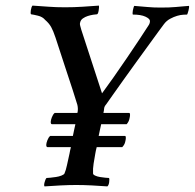

<svg xmlns="http://www.w3.org/2000/svg" viewBox="-20 -662 695 685"><path d="M240 -177Q242 -188 244.5 -198.5Q247 -209 249 -219H165Q161 -219 161 -227Q161 -233 165 -243.5Q169 -254 175 -259H256L257 -263Q259 -275 256 -288Q252 -302 239.5 -340.5Q227 -379 213 -421Q197 -470 178 -528Q170 -552 162.5 -565.5Q155 -579 141 -591Q132 -602 115.5 -606Q99 -610 91 -611Q88 -613 90 -625.5Q92 -638 96 -642Q127 -640 153.5 -638Q180 -636 212 -636Q244 -636 275 -638Q306 -640 333 -642Q334 -637 332 -624.5Q330 -612 326 -611Q322 -611 312.5 -609.5Q303 -608 293.5 -605Q284 -602 276 -596.5Q268 -591 266 -582Q264 -577 266 -570.5Q268 -564 270 -556L344 -329Q361 -352 385 -386Q409 -420 433 -455.5Q457 -491 478 -522.5Q499 -554 509 -570Q515 -578 515 -587Q515 -595 499 -602.5Q483 -610 454 -610Q453 -611 453 -615.5Q453 -620 454 -625Q455 -630 456.5 -635Q458 -640 459 -641Q485 -639 506 -637Q527 -635 553 -635Q570 -635 583 -635.5Q596 -636 607 -637Q618 -638 629.5 -639Q641 -640 654 -641Q655 -640 654.5 -635Q654 -630 652.5 -624.5Q651 -619 649.5 -614.5Q648 -610 647 -610Q644 -610 634 -609.5Q624 -609 612 -605.5Q600 -602 587 -595Q574 -588 565 -576Q562 -572 546.5 -551Q531 -530 510.5 -501.5Q490 -473 465.5 -439.5Q441 -406 419.5 -375.5Q398 -345 381.5 -322Q365 -299 359 -290Q352 -282 351.5 -275Q351 -268 349 -259H441Q444 -259 444 -252Q444 -247 441.5 -237Q439 -227 432 -219H341Q339 -209 336.5 -198.5Q334 -188 332 -177H426Q429 -177 429 -170Q429 -165 426.5 -155Q424 -145 416 -137H325Q323 -130 322 -124.5Q321 -119 320 -114Q317 -97 314 -78.5Q311 -60 312 -43Q312 -39 319.5 -35.5Q327 -32 336.5 -30.5Q346 -29 355.5 -28Q365 -27 369 -27Q371 -23 369.5 -12Q368 -1 363 3Q337 1 307.5 -0.5Q278 -2 252 -2Q226 -2 196.5 -0.5Q167 1 139 3Q136 0 139 -11.5Q142 -23 146 -27Q150 -27 159.5 -28Q169 -29 179.5 -30.5Q190 -32 199 -35.5Q208 -39 210 -43Q215 -54 219 -73Q223 -92 228 -114Q229 -119 230 -124.5Q231 -130 233 -137H150Q145 -137 145 -145Q145 -151 149 -161.5Q153 -172 159 -177Z"/></svg>

Font: Vermiglione Medium
Style: Italic
Weight: 500
Italic angle: -11°
Version: Version 1.000